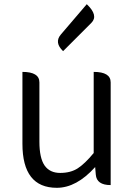

<svg xmlns="http://www.w3.org/2000/svg" viewBox="-20 -883 642 916"><path d="M251 13Q87 13 87 -197V-540Q168 -540 168 -490V-207Q168 -129 193 -93Q218 -58 267 -58Q317 -58 351 -80Q385 -102 427 -153V-540Q508 -540 508 -490V0Q441 0 437 -50L434 -86Q345 13 251 13ZM281 -639Q238 -680 270 -718L394 -863Q451 -809 416 -774Z"/></svg>

Font: Swei Half Moon CJK TC
Style: DemiLight
Weight: 350
Version: Version 2.125